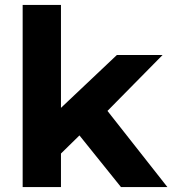

<svg xmlns="http://www.w3.org/2000/svg" viewBox="-20 -762 702 782"><path d="M201 -109.9 204.8 -300.5 455.9 -537.9H642.1L400.5 -292.8L320.1 -226.6ZM72.3 0V-742H228.3V0ZM472.8 0 291.4 -225.6 388.7 -347.1 661.9 0Z"/></svg>

Font: Montserrat Alternates Thin
Style: Regular
Weight: 100
Designer: Julieta Ulanovsky
Foundry: Julieta Ulanovsky
Version: Version 9.000